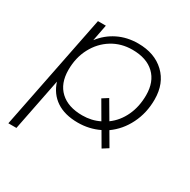

<svg xmlns="http://www.w3.org/2000/svg" viewBox="-150 -627 940 948"><g transform="rotate(30 320.0 -153.0)"><path d="M465 -42 510 35 477 56 431 -23Q375 4 311 4Q236 4 188 -28Q140 -60 121 -120L62 178H16L147 -480H192L174 -387Q209 -433 260.5 -458.5Q312 -484 375 -484Q469 -484 526 -430Q583 -376 583 -284Q583 -208 551.5 -144.5Q520 -81 465 -42ZM409 -60 352 -158 385 -179 443 -80Q487 -112 511.5 -164.5Q536 -217 536 -282Q536 -358 491.5 -400.5Q447 -443 366 -443Q302 -443 251 -411.5Q200 -380 170.5 -324.5Q141 -269 141 -199Q141 -122 186 -80Q231 -38 312 -38Q365 -38 409 -60Z"/></g></svg>

Font: Montserrat Ace
Style: Light Italic
Weight: 300
Italic angle: -11.3°
Designer: Julieta Ulanovsky
Foundry: Julieta Ulanovsky
Version: Version 1